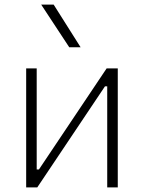

<svg xmlns="http://www.w3.org/2000/svg" viewBox="-20 -815 626 835"><path d="M93.8 0H142.1L436.5 -439.5H446.3V0H492.2V-517.6H443.8L149.4 -78.1H139.6V-517.6H93.8ZM281.2 -609.4H330.6L213.4 -794.9H159.2Z"/></svg>

Font: Cascadia Mono PL ExtraLight
Style: Regular
Weight: 200
Monospace: yes
Designer: Aaron Bell
Foundry: Saja Typeworks
Version: Version 2404.023